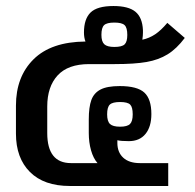

<svg xmlns="http://www.w3.org/2000/svg" viewBox="-20 -618 647 638"><path d="M33 -174V-267Q33 -363 91.5 -421Q150 -479 264 -480Q259 -493 259 -510Q259 -555 281 -576.5Q303 -598 357 -598Q407 -598 430 -579Q453 -560 455 -518V-509Q455 -500 453 -486Q476 -491 495.5 -504Q515 -517 536 -542L594 -492Q567 -456 537 -437.5Q507 -419 467 -412Q427 -405 361 -405H276Q206 -405 171.5 -367.5Q137 -330 137 -264V-176Q137 -76 216 -76H304Q290 -92 282.5 -118.5Q275 -145 275 -176V-221Q275 -262 283.5 -285.5Q292 -309 314 -320.5Q336 -332 378 -332Q436 -332 459.5 -310.5Q483 -289 483 -239Q483 -197 463.5 -173Q444 -149 408 -149Q382 -149 370 -152V-143Q370 -112 389.5 -94Q409 -76 445 -76H539V0H212Q126 0 79.5 -46.5Q33 -93 33 -174ZM403 -502Q403 -526 394 -534.5Q385 -543 360 -543Q335 -543 326 -534.5Q317 -526 317 -502Q317 -480 326.5 -471Q336 -462 360 -462Q385 -462 394 -470.5Q403 -479 403 -502ZM421 -238Q421 -262 412.5 -270.5Q404 -279 379 -279Q354 -279 345 -270.5Q336 -262 336 -238Q336 -215 345.5 -206Q355 -197 379 -197Q403 -197 412 -206Q421 -215 421 -238Z"/></svg>

Font: Pridi
Style: Regular
Weight: 400
Designer: Katatrad Team
Foundry: CadsonDemak
Version: Version 1.001